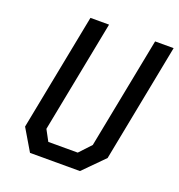

<svg xmlns="http://www.w3.org/2000/svg" viewBox="-132 -840 884 950"><g transform="rotate(20 310.5 -365.0)"><path d="M130.5 0H393.5L500 -107.5L621 -730H523.5L409 -143L352 -82H197L166 -139.5L281 -730H183L63 -114Z"/></g></svg>

Font: Monaspace Krypton
Style: Italic
Weight: 400
Italic angle: -11°
Designer: Riley Cran & the Lettermatic Team
Foundry: Lettermatic
Version: Version 1.101 (Monaspace Krypton)